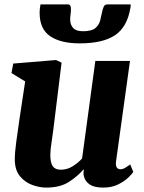

<svg xmlns="http://www.w3.org/2000/svg" viewBox="-20 -840 654 870"><path d="M189 10Q159 10 126.5 -1.8Q94 -13.5 71 -40.8Q48 -68 47 -115Q47 -149.5 53.8 -198Q60.5 -246.5 67 -292L94 -471L32 -509L40 -552L234 -568L259 -556L226 -288Q221 -244.5 214.5 -202.2Q208 -160 208 -138Q208 -102 219.2 -86.5Q230.5 -71 255 -71Q284.5 -71 309.2 -86.5Q334 -102 352 -122L412 -564H569L506 -110Q501 -73 526 -73Q534.5 -73 543 -77.2Q551.5 -81.5 570 -95L584 -61Q579 -52.5 561.5 -35.5Q544 -18.5 515.2 -4.2Q486.5 10 448 10Q407.5 10 386.5 -4Q365.5 -18 360 -42Q357 -55 360 -71L358 -72Q333.5 -43 293.5 -16.5Q253.5 10 189 10ZM288 -820Q301.5 -820 301.5 -799.5Q301.5 -788 299.8 -775.5Q298 -763 298 -751.5Q298 -728.5 311.2 -713.5Q324.5 -698.5 356 -698.5Q395 -698.5 411.8 -712.5Q428.5 -726.5 433.8 -746.8Q439 -767 442.5 -785Q445 -798 449.8 -809Q454.5 -820 465.5 -820H572Q572 -816.5 572 -813Q572 -809.5 571 -805Q557 -718.5 502 -681Q447 -643.5 341 -643.5Q255 -643.5 207.2 -676Q159.5 -708.5 159.5 -782.5Q159.5 -791.5 160.5 -801Q161.5 -810.5 163.5 -820Z"/></svg>

Font: Merriweather Black
Style: Italic
Weight: 900
Italic angle: -7.8°
Designer: Eben Sorkin
Foundry: Eben Sorkin
Version: Version 2.200;gftools[0.9.31]